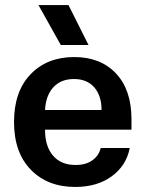

<svg xmlns="http://www.w3.org/2000/svg" viewBox="-20 -738 578 768"><path d="M280.8 9.8Q170.4 9.8 103.3 -59.1Q36.1 -127.9 36.1 -250Q36.1 -372.1 102.3 -440.9Q168.5 -509.8 276.9 -509.8Q382.3 -509.8 444.1 -444.1Q505.9 -378.4 505.9 -261.2V-219.2H160.2V-217.8Q160.2 -152.8 192.1 -115.5Q224.1 -78.1 282.2 -78.1Q324.2 -78.1 350.1 -97.2Q376 -116.2 382.8 -146H499Q485.4 -75.7 427.2 -33Q369.1 9.8 280.8 9.8ZM133.8 -717.8H253.9L334 -558.1H223.1ZM160.2 -297.9H386.2Q386.2 -355 357.2 -388.4Q328.1 -421.9 275.9 -421.9Q223.6 -421.9 193.4 -388.9Q163.1 -356 160.2 -297.9Z"/></svg>

Font: TASA Orbiter Deck SemiBold
Style: Regular
Weight: 600
Designer: Weizhong Zhang
Version: Version 1.000;Glyphs 3.1.2 (3151)